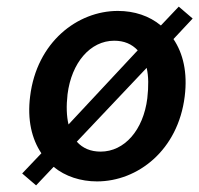

<svg xmlns="http://www.w3.org/2000/svg" viewBox="-20 -536 602 580"><path d="M423 -331C429 -306 429 -275 425 -239C413 -143 356 -78 284 -78C254 -78 230 -88 212 -108ZM187 -160C181 -185 180 -216 184 -251C196 -347 253 -413 325 -413C355 -413 378 -403 396 -384ZM562 -480 520 -516 466 -459C431 -488 386 -503 336 -503C214 -503 91 -409 71 -245C62 -174 76 -116 105 -73L47 -12L89 24L142 -32C177 -3 224 12 273 12C396 12 518 -82 538 -245C547 -317 533 -375 504 -418Z"/></svg>

Font: Falling Sky
Style: Obl
Weight: 400
Designer: Paul D. Hunt
Foundry: Adobe Systems Incorporated
Version: Version 1.02